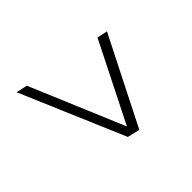

<svg xmlns="http://www.w3.org/2000/svg" viewBox="-93 -706 747 747"><g transform="rotate(45 280.0 -333.0)"><path d="M133 -541 124 -498 466 -326 468 -342 62 -171 52 -125 481 -308 493 -359Z"/></g></svg>

Font: Roboto Serif 20pt Thin
Style: Italic
Weight: 250
Italic angle: -10°
Version: Version 1.007